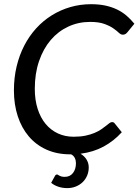

<svg xmlns="http://www.w3.org/2000/svg" viewBox="-20 -746 676 938"><path d="M258.5 106.5Q261 106.5 263.5 108.2Q266 110 270 112.2Q274 114.5 280.2 116.2Q286.5 118 296.5 118Q322 118 336.5 99.2Q351 80.5 351 51.5Q351 37.5 345.5 26Q340 14.5 327.5 8H323Q258.5 8 207.2 -15Q156 -38 120.8 -79.5Q85.5 -121 66.8 -178.2Q48 -235.5 48 -304Q48 -366 61.2 -421.5Q74.5 -477 98.8 -523.8Q123 -570.5 157.2 -608Q191.5 -645.5 233.5 -671.5Q275.5 -697.5 323.8 -711.5Q372 -725.5 425 -725.5Q463.5 -725.5 494.8 -718.8Q526 -712 551.5 -699.8Q577 -687.5 597.8 -669.8Q618.5 -652 636.5 -630L602.5 -588.5Q598.5 -583.5 593.2 -580Q588 -576.5 579.5 -576.5Q570.5 -576.5 560.2 -586.2Q550 -596 533.2 -607.8Q516.5 -619.5 489.5 -629.2Q462.5 -639 420 -639Q363 -639 313.5 -616Q264 -593 227.8 -550.5Q191.5 -508 170.8 -447.5Q150 -387 150 -312Q150 -257.5 164 -214Q178 -170.5 203.2 -140.2Q228.5 -110 263.2 -94Q298 -78 339.5 -78Q372.5 -78 397.5 -83.2Q422.5 -88.5 441.5 -96.5Q460.5 -104.5 474 -113.8Q487.5 -123 497.5 -131Q507.5 -139 514.2 -144.2Q521 -149.5 527 -149.5Q532 -149.5 535.2 -147.8Q538.5 -146 540 -143.5L575 -100Q536 -57 486.2 -30Q436.5 -3 373.5 5Q392.5 16.5 403 33.8Q413.5 51 413.5 72Q413.5 93 405.8 111.5Q398 130 384.2 143.5Q370.5 157 351 165Q331.5 173 308.5 173Q284.5 173 263.8 165.8Q243 158.5 230 147L248.5 113.5Q252 106.5 258.5 106.5Z"/></svg>

Font: Lato Medium
Style: Italic
Weight: 500
Italic angle: -7°
Designer: Lukasz Dziedzic
Foundry: tyPoland Lukasz Dziedzic
Version: Version 2.006; 2014-01-15